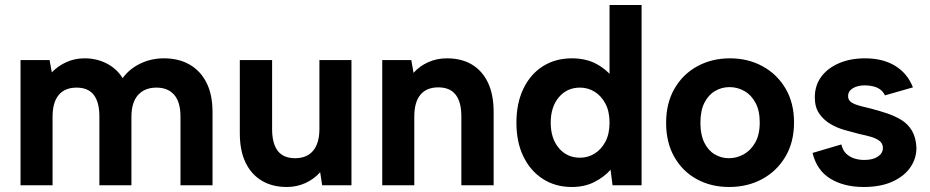

<svg xmlns="http://www.w3.org/2000/svg" viewBox="-20 -740 3717 767"><path d="M62 -500H178L187 -451Q211 -476 244.5 -491.5Q278 -507 318 -507Q366 -507 406 -486.5Q446 -466 470 -428Q497 -465 540.5 -486Q584 -507 635 -507Q694 -507 737.5 -482Q781 -457 805 -409.5Q829 -362 829 -292V0H701V-275Q701 -332 676 -361Q651 -390 605 -390Q558 -390 531.5 -360.5Q505 -331 505 -273V0H377V-275Q377 -332 354.5 -361Q332 -390 286 -390Q239 -390 214.5 -360.5Q190 -331 190 -274V0H62Z M1384 0H1267L1259 -52Q1234 -24 1199.5 -8.5Q1165 7 1126 7Q1068 7 1026 -18Q984 -43 961 -90.5Q938 -138 938 -208V-500H1067V-224Q1067 -167 1089.5 -137.5Q1112 -108 1159 -108Q1206 -108 1231 -138Q1256 -168 1256 -225V-500H1384Z M1507 -500H1623L1632 -449Q1656 -476 1690.5 -491.5Q1725 -507 1765 -507Q1824 -507 1865.5 -482Q1907 -457 1929.5 -409.5Q1952 -362 1952 -292V0H1823V-275Q1823 -333 1800 -362Q1777 -391 1731 -391Q1684 -391 1659.5 -361.5Q1635 -332 1635 -274V0H1507Z M2431 -425 2415 -423V-720H2543V0H2427L2419 -62Q2395 -34 2355.5 -13.5Q2316 7 2264 7Q2199 7 2149 -25Q2099 -57 2071 -114.5Q2043 -172 2043 -250Q2043 -328 2071 -386Q2099 -444 2149 -475.5Q2199 -507 2264 -507Q2323 -507 2365.5 -483Q2408 -459 2431 -425ZM2180 -250Q2180 -187 2212.5 -148.5Q2245 -110 2297 -110Q2329 -110 2355.5 -126.5Q2382 -143 2398.5 -174Q2415 -205 2415 -250Q2415 -295 2398.5 -326Q2382 -357 2355.5 -373.5Q2329 -390 2297 -390Q2245 -390 2212.5 -351.5Q2180 -313 2180 -250Z M2893 7Q2820 7 2763 -24.5Q2706 -56 2673.5 -113.5Q2641 -171 2641 -249Q2641 -328 2674.5 -386Q2708 -444 2766 -475.5Q2824 -507 2896 -507Q2968 -507 3026 -475.5Q3084 -444 3118 -386.5Q3152 -329 3152 -251Q3152 -172 3117.5 -114Q3083 -56 3024.5 -24.5Q2966 7 2893 7ZM2892 -108Q2923 -108 2951 -123.5Q2979 -139 2997 -170.5Q3015 -202 3015 -251Q3015 -298 2998 -329.5Q2981 -361 2953.5 -376.5Q2926 -392 2894 -392Q2863 -392 2836.5 -376.5Q2810 -361 2794 -329.5Q2778 -298 2778 -249Q2778 -202 2793.5 -170.5Q2809 -139 2835 -123.5Q2861 -108 2892 -108Z M3341 -163Q3347 -138 3361.5 -125Q3376 -112 3394.5 -106.5Q3413 -101 3432 -101Q3467 -101 3487 -114.5Q3507 -128 3507 -149Q3507 -167 3493 -177.5Q3479 -188 3457.5 -194Q3436 -200 3412 -205Q3385 -212 3354.5 -220.5Q3324 -229 3297 -245Q3270 -261 3252.5 -286.5Q3235 -312 3235 -351Q3235 -398 3260 -432.5Q3285 -467 3330.5 -487Q3376 -507 3436 -507Q3507 -507 3556 -477Q3605 -447 3627 -391L3515 -359Q3509 -373 3497 -382Q3485 -391 3468.5 -395Q3452 -399 3435 -399Q3406 -399 3387 -387.5Q3368 -376 3368 -356Q3368 -344 3375 -336.5Q3382 -329 3394.5 -324Q3407 -319 3423.5 -315Q3440 -311 3460 -306Q3491 -298 3522.5 -287.5Q3554 -277 3580.5 -261Q3607 -245 3623 -218Q3639 -191 3641 -150Q3641 -106 3616 -70.5Q3591 -35 3544 -14Q3497 7 3430 7Q3352 7 3297.5 -26Q3243 -59 3226 -129Z"/></svg>

Font: Albert Sans
Style: Bold
Weight: 700
Designer: Andreas Rasmussen
Foundry: a.Foundry
Version: Version 1.025